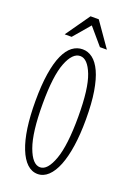

<svg xmlns="http://www.w3.org/2000/svg" viewBox="-133 -715 537 778"><g transform="rotate(20 136.0 -326.0)"><path d="M134 11Q108.5 11 88.2 -8Q68 -27 53.8 -62.8Q39.5 -98.5 32.2 -149.2Q25 -200 25 -263.5Q25 -333 33 -383Q41 -433 55.5 -464.8Q70 -496.5 90 -511.5Q110 -526.5 134 -526.5Q157.5 -526.5 177.2 -511.5Q197 -496.5 211.8 -464.8Q226.5 -433 234.8 -383Q243 -333 243 -263.5Q243 -200 235.5 -149.2Q228 -98.5 213.8 -62.8Q199.5 -27 179.2 -8Q159 11 134 11ZM134 -18Q166 -18 188 -79Q210 -140 210 -263.5Q210 -384.5 188 -441Q166 -497.5 134 -497.5Q101 -497.5 78.8 -441Q56.5 -384.5 56.5 -263.5Q56.5 -140 78.8 -79Q101 -18 134 -18ZM44 -558.5 117.5 -663H153L226 -558.5H196L135 -630L74 -558.5Z"/></g></svg>

Font: Imbue Thin
Style: Regular
Weight: 100
Designer: Tyler Finck
Foundry: Etcetera Type Company
Version: Version 1.102